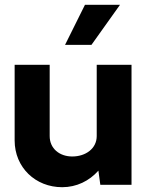

<svg xmlns="http://www.w3.org/2000/svg" viewBox="-20 -770 648 800"><path d="M361 -583 480 -750H334L251 -583ZM528 -500H383V-203C383 -151 337 -118 281 -118C228 -118 187 -151 187 -203V-500H41V-185C41 -72 128 10 239 10C299 10 352 -16 390 -59L398 0H528Z"/></svg>

Font: Oakes Bold
Style: Regular
Weight: 700
Designer: Samuel Oakes
Foundry: Samuel Oakes
Version: Version 1.003;PS 001.003;hotconv 1.0.88;makeotf.lib2.5.64775